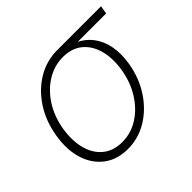

<svg xmlns="http://www.w3.org/2000/svg" viewBox="-132 -700 874 874"><g transform="rotate(-45 305.0 -263.0)"><path d="M237.3 10.7Q169.4 10.7 122.6 -24.4Q75.7 -59.6 56.2 -121.3Q36.6 -183.1 49.8 -263.2Q63 -343.8 103 -405Q143.1 -466.3 201.4 -501Q259.8 -535.6 327.6 -535.6H609.9L603.5 -496.1H384.8L323.7 -495.1Q267.6 -495.1 219.2 -464.8Q170.9 -434.6 137.9 -382.6Q105 -330.6 93.8 -263.7Q83 -196.3 96.9 -143.6Q110.8 -90.8 147.7 -60.3Q184.6 -29.8 241.2 -29.8Q297.9 -29.8 345.9 -60.3Q394 -90.8 427 -143.6Q460 -196.3 471.2 -263.7Q481.9 -330.6 467.8 -382.8Q453.6 -435.1 417 -465.1Q380.4 -495.1 323.7 -495.1L324.7 -517.1Q375 -517.1 414.3 -499.3Q453.6 -481.4 479.5 -447.8Q505.4 -414.1 514.9 -366.7Q524.4 -319.3 514.6 -259.8Q501.5 -181.6 461.4 -120.6Q421.4 -59.6 363.3 -24.4Q305.2 10.7 237.3 10.7Z"/></g></svg>

Font: Inter 20pt ExtraLight
Style: Italic
Weight: 250
Italic angle: -9.3988°
Version: Version 4.001;git-66647c0bb